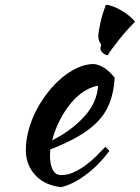

<svg xmlns="http://www.w3.org/2000/svg" viewBox="-20 -736 579 795"><path d="M455 -414Q451 -352 433 -307.5Q415 -263 381.5 -229.5Q348 -196 300 -169Q252 -142 188 -117Q188 -111 187.5 -104.5Q187 -98 187 -91Q187 -78 189 -64Q191 -50 196 -38Q201 -26 210 -18.5Q219 -11 233 -11Q260 -11 286 -23Q312 -35 335.5 -52.5Q359 -70 379.5 -90.5Q400 -111 416 -128Q426 -119 433 -111Q388 -51 334.5 -11.5Q281 28 233 39Q164 31 125.5 -11.5Q87 -54 87 -114Q87 -155 98.5 -197.5Q110 -240 130.5 -279.5Q151 -319 178.5 -354Q206 -389 237.5 -415Q269 -441 302.5 -456Q336 -471 369 -471Q415 -465 455 -414ZM386 -381Q359 -377 330 -359Q301 -341 275.5 -311Q250 -281 229 -241Q208 -201 196 -155Q276 -195 329 -253.5Q382 -312 386 -381ZM396 -534Q396 -540 399 -552Q394 -557 390.5 -567Q387 -577 387 -585Q387 -594 389.5 -609.5Q392 -625 396 -643Q400 -661 406 -680.5Q412 -700 418 -716Q430 -716 447.5 -709.5Q465 -703 483 -692.5Q501 -682 516 -669.5Q531 -657 539 -646Q528 -635 510 -615.5Q492 -596 475 -574.5Q458 -553 444 -534Q430 -515 426 -507Q414 -509 405 -517.5Q396 -526 396 -534Z"/></svg>

Font: Sweet Mavka Script
Style: Regular
Weight: 500
Designer: Pablo Impallari/Anastassiya Vishnevskaya
Foundry: Pablo Impallari/ Anastassiya Vishnevskaya
Version: Version 2.0/www.impallari.com/   behance.net/sweetcherry